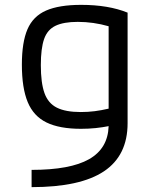

<svg xmlns="http://www.w3.org/2000/svg" viewBox="-20 -550 640 790"><path d="M110 149Q269 149 346.5 105Q424 61 427 -31Q402 -26 373.5 -23Q345 -20 313 -20Q225 -20 171.5 -46Q118 -72 94 -130Q70 -188 70 -284Q70 -376 93 -429.5Q116 -483 169.5 -506.5Q223 -530 314 -530Q426 -530 505 -498V-43Q505 90 407.5 155Q310 220 110 220ZM427 -103V-442Q364 -460 300 -460Q242 -460 208.5 -444Q175 -428 161.5 -389.5Q148 -351 148 -282Q148 -209 163 -167Q178 -125 214 -107Q250 -89 312 -89Q342 -89 369.5 -92.5Q397 -96 427 -103Z"/></svg>

Font: M PLUS Code Latin 60
Style: Regular
Weight: 400
Width: 7
Monospace: yes
Designer: Coji Morishita
Foundry: UNDERFOREST DESIGN
Version: Version 1.005; ttfautohint (v1.8.3)